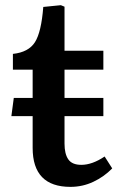

<svg xmlns="http://www.w3.org/2000/svg" viewBox="-20 -707 458 741"><path d="M383.8 -103 413.1 -57.1Q381.8 -24.9 340.3 -5.4Q298.8 14.2 252 14.2Q106 14.2 106 -136.2V-258.8H23.9L33.2 -329.1H106V-438H29.8V-499Q90.3 -505.4 115 -544.4Q139.6 -583.5 147 -680.2L214.8 -687L229 -681.2V-511.2H378.9V-438H229V-329.1H378.9V-258.8H229V-152.8Q229 -112.8 243.7 -91.8Q258.3 -70.8 293.9 -70.8Q335.9 -70.8 383.8 -103Z"/></svg>

Font: Literata Book SemiBold
Style: Regular
Weight: 600
Designer: Latin by Veronika Burian and Jose Scaglione. Greek by Irene Vlachou. Cyrillic by Vera Evstafieva
Foundry: TypeTogether
Version: Version 2.003;PS 002.003;hotconv 1.0.88;makeotf.lib2.5.64775